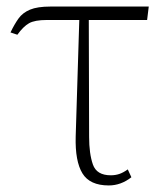

<svg xmlns="http://www.w3.org/2000/svg" viewBox="-20 -556 511 586"><path d="M312 10Q254 10 231.5 -27Q209 -64 211 -139L222 -495H123Q86 -495 68.5 -485Q51 -475 33 -450L12 -457Q24 -482 36.5 -499.5Q49 -517 71.5 -526.5Q94 -536 134 -536H434L429 -495H251L252 -138Q252 -87 263.5 -54Q275 -21 318 -21Q332 -21 344 -25Q356 -29 370 -39L381 -15Q349 10 312 10Z"/></svg>

Font: Noto Serif ExtraLight
Style: Regular
Weight: 200
Designer: Monotype Design Team
Foundry: Monotype Imaging Inc.
Version: Version 2.015; ttfautohint (v1.8.4.7-5d5b)